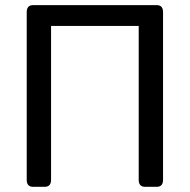

<svg xmlns="http://www.w3.org/2000/svg" viewBox="-20 -720 731 740"><path d="M107.4 0Q83 0 83 -26.9V-673.3Q83 -700.2 107.4 -700.2H584Q608.4 -700.2 608.4 -673.3V-26.9Q608.4 0 584 0H539.1Q514.6 0 514.6 -26.9V-620.1H176.8V-26.9Q176.8 0 152.3 0Z"/></svg>

Font: Istok
Style: Regular
Weight: 500
Designer: Andrey V. Panov
Foundry: Andrey V. Panov
Version: Version 1.0.3